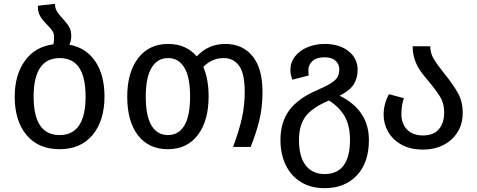

<svg xmlns="http://www.w3.org/2000/svg" viewBox="-20 -769 2499 1005"><path d="M527 -264Q527 -138 465 -63Q403 12 292 12Q181 12 119 -62Q57 -136 57 -263Q57 -377 110.5 -451Q164 -525 259 -537Q263 -549 263 -575Q263 -594 254 -607.5Q245 -621 227 -639Q203 -663 190.5 -684Q178 -705 178 -739L268 -749Q268 -726 278 -709.5Q288 -693 308 -672Q331 -647 342 -628Q353 -609 353 -580Q353 -555 343 -535Q431 -519 479 -447.5Q527 -376 527 -264ZM428 -264Q428 -465 293 -465Q156 -465 156 -263Q156 -62 292 -62Q428 -62 428 -264Z M1354 -288Q1354 -206 1337 -137.5Q1320 -69 1292 0H1200Q1232 -86 1246.5 -152Q1261 -218 1261 -287Q1261 -383 1232 -424Q1203 -465 1151 -465Q1090 -465 1044 -419Q1072 -354 1072 -264Q1072 -137 1015.5 -62.5Q959 12 859 12Q758 12 702 -61Q646 -134 646 -263Q646 -390 703 -464.5Q760 -539 860 -539Q954 -539 1010 -474Q1070 -539 1159 -539Q1250 -539 1302 -475Q1354 -411 1354 -288ZM975 -264Q975 -365 945 -415Q915 -465 860 -465Q804 -465 773.5 -414.5Q743 -364 743 -263Q743 -162 773 -112Q803 -62 859 -62Q915 -62 945 -112Q975 -162 975 -264Z M1911 -36Q1911 82 1848 149Q1785 216 1679 216Q1607 216 1554.5 183.5Q1502 151 1475 93.5Q1448 36 1448 -36Q1448 -131 1495.5 -193.5Q1543 -256 1640 -297Q1689 -318 1714 -334.5Q1739 -351 1747.5 -367Q1756 -383 1756 -406Q1756 -433 1736.5 -451Q1717 -469 1679 -469Q1637 -469 1615.5 -449.5Q1594 -430 1594 -401Q1594 -386 1596 -374L1511 -352Q1500 -376 1500 -402Q1500 -443 1524.5 -474Q1549 -505 1590 -522Q1631 -539 1679 -539Q1757 -539 1804.5 -501Q1852 -463 1852 -403Q1852 -360 1831.5 -327.5Q1811 -295 1758 -268Q1911 -192 1911 -36ZM1812 -36Q1812 -111 1784.5 -159.5Q1757 -208 1702 -243Q1614 -206 1579.5 -159.5Q1545 -113 1545 -36Q1545 51 1580 96.5Q1615 142 1679 142Q1746 142 1779 96.5Q1812 51 1812 -36Z M2305 -385Q2352 -327 2377 -282Q2402 -237 2402 -178Q2402 -120 2374.5 -76.5Q2347 -33 2300 -9.5Q2253 14 2194 14Q2128 14 2081.5 -12Q2035 -38 2011.5 -79.5Q1988 -121 1988 -169Q1988 -225 2016 -276L2094 -255Q2081 -216 2081 -172Q2081 -121 2111 -90.5Q2141 -60 2194 -60Q2250 -60 2277.5 -93Q2305 -126 2305 -180Q2305 -225 2286.5 -257.5Q2268 -290 2228 -338Q2199 -372 2181.5 -396.5Q2164 -421 2152 -453.5Q2140 -486 2140 -527H2232Q2232 -492 2250 -461.5Q2268 -431 2305 -385Z"/></svg>

Font: FiraGO
Style: Regular
Weight: 400
Designer: bBox Type
Foundry: bBox Type GmbH
Version: Version 1.001;April 20, 2020;FontCreator 12.0.0.2555 64-bit